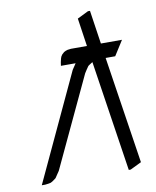

<svg xmlns="http://www.w3.org/2000/svg" viewBox="-83 -802 705 867"><g transform="rotate(-10 269.5 -369.0)"><path d="M38.1 0 266.1 -488.8 284.2 -516.1H216.8L219.2 -532.2L223.1 -548.8L226.1 -557.1L231.9 -565.9L242.2 -575.2L250 -579.1L258.8 -582L274.9 -584H348.1L329.1 -712.9L379.9 -737.8H389.2L412.1 -584H508.8L465.8 -516.1H421.9L497.1 -24.9L445.8 0H437L359.9 -506.8V-507.8L357.9 -506.8L344.2 -498L338.9 -494.1L329.1 -480L318.8 -463.9L125 -50.8L113.8 -34.2L105 -21L100.1 -17.1L86.9 -7.8L79.1 -3.9L69.8 -2L54.2 0Z"/></g></svg>

Font: Petahja
Style: Italic
Weight: 400
Designer: T. Christopher White
Version: Version 1.1